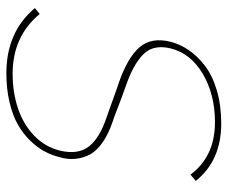

<svg xmlns="http://www.w3.org/2000/svg" viewBox="-74 -606 691 582"><g transform="rotate(90 271.0 -314.5)"><path d="M456.1 -150.9Q450.2 -126.5 438.2 -104.2Q426.3 -82 405.3 -60.5Q384.3 -39.1 356.7 -23.4Q329.1 -7.8 289.1 1.7Q249 11.2 201.2 11.2Q76.7 11.2 3.9 -75.2L22 -89.8Q89.8 -7.8 203.1 -7.8Q260.3 -7.8 308.6 -24.2Q356.9 -40.5 390.9 -73.2Q424.8 -106 436 -150.9Q449.2 -205.6 423.6 -238.8Q397.9 -272 334 -293Q329.1 -294.4 284.2 -310.8Q239.3 -327.1 231.9 -329.1Q153.3 -356.4 122.6 -392.6Q91.8 -428.7 106 -485.8Q113.3 -515.1 131.3 -541.5Q149.4 -567.9 178.7 -590.6Q208 -613.3 253.4 -626.7Q298.8 -640.1 354 -640.1Q466.3 -640.1 527.8 -563L508.8 -546.9Q453.6 -621.1 350.1 -621.1Q265.6 -621.1 203.1 -584Q140.6 -546.9 126 -485.8Q119.1 -457.5 125.5 -435.3Q131.8 -413.1 151.9 -396.7Q171.9 -380.4 195.8 -368.9Q219.7 -357.4 255.9 -345.2Q261.2 -343.8 301 -328.4Q340.8 -313 348.1 -311Q386.7 -297.9 411.9 -280Q437 -262.2 447.8 -242.2Q458.5 -222.2 460.9 -198.7Q463.4 -175.3 456.1 -150.9Z"/></g></svg>

Font: Sinkin Sans 100 Thin Italic
Style: Regular
Weight: 100
Italic angle: -112°
Designer: Keith Bates
Foundry: K-Type
Version: Sinkin Sans (version 1.0)  by Keith Bates   •   © 2014   www